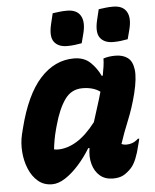

<svg xmlns="http://www.w3.org/2000/svg" viewBox="-55 -818 709 877"><g transform="rotate(-5 300.0 -380.0)"><path d="M297 -552Q344 -552 372.5 -524.5Q401 -497 417 -462H422Q426 -482 429 -503Q432 -524 432 -540Q456 -548 487 -548Q521 -548 543 -532Q565 -516 570 -477Q575 -438 558 -369Q542 -305 519 -249Q496 -193 480 -144Q489 -139 503 -139Q516 -139 529 -143.5Q542 -148 557 -161H563Q562 -154 559.5 -146Q557 -138 555 -129Q548 -98 537 -71Q526 -44 512 -29Q494 -10 475.5 0Q457 10 428 10Q392 10 368.5 -10Q345 -30 335.5 -64Q326 -98 333 -138H327Q302 -97 271.5 -63Q241 -29 209.5 -8.5Q178 12 149 12Q111 12 84.5 -10.5Q58 -33 43 -69.5Q28 -106 25 -147.5Q22 -189 31 -227L38 -255Q76 -406 142.5 -479Q209 -552 297 -552ZM171 -146Q176 -145 180.5 -144.5Q185 -144 189 -144Q232 -144 275.5 -170.5Q319 -197 363 -254Q373 -287 384 -320.5Q395 -354 405 -390Q374 -413 324 -413Q273 -413 243 -370.5Q213 -328 193 -255L188 -237Q181 -211 177 -188Q173 -165 171 -146ZM219 -766Q235 -768 250 -770Q265 -772 285 -772Q330 -772 347 -742.5Q364 -713 350 -660L339 -618Q323 -615 306.5 -613Q290 -611 272 -611Q232 -611 213 -635.5Q194 -660 207 -716ZM430 -766Q446 -768 461 -770Q476 -772 496 -772Q541 -772 558 -742.5Q575 -713 561 -660L550 -618Q534 -615 517.5 -613Q501 -611 483 -611Q443 -611 424 -635.5Q405 -660 418 -716Z"/></g></svg>

Font: Recursive Mn Csl St XBd
Style: Italic
Weight: 800
Italic angle: -15°
Monospace: yes
Version: Version 1.079;hotconv 1.0.112;makeotfexe 2.5.65598; ttfautoh